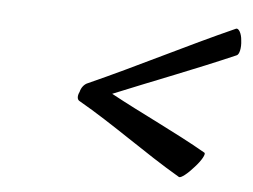

<svg xmlns="http://www.w3.org/2000/svg" viewBox="-35 -469 535 406"><g transform="rotate(5 232.5 -266.5)"><path d="M134 -247C211 -203 281 -150 358 -105C362 -103 376 -114 389 -129C403 -144 411 -159 407 -161C341 -199 270 -231 202 -268C287 -303 372 -335 457 -372C463 -374 466 -389 464 -404C463 -420 456 -430 451 -428C350 -383 250 -331 149 -286C141 -283 135 -275 133 -266C129 -258 129 -250 134 -247Z"/></g></svg>

Font: Nupuram ExtraLight Oblique
Style: Regular
Weight: 200
Designer: Santhosh Thottingal (santhosh.thottingal@gmail.com)
Foundry: SMC
Version: Version 1.000